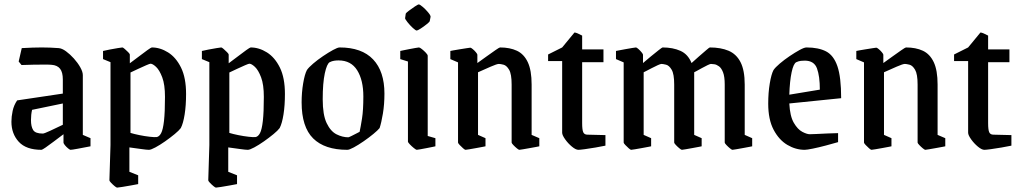

<svg xmlns="http://www.w3.org/2000/svg" viewBox="-20 -673 4638 874"><path d="M169 9Q99 9 65.5 -27.5Q32 -64 32 -119Q32 -142 37.5 -168Q43 -194 58 -216L266 -247V-311Q266 -344 253.5 -360Q241 -376 215 -378Q205 -379 182 -379Q159 -379 131 -378.5Q103 -378 78 -377L65 -393L79 -454Q132 -457 170 -457Q208 -457 247 -454Q262 -453 280.5 -439.5Q299 -426 316.5 -406.5Q334 -387 345.5 -366.5Q357 -346 357 -331V-59L392 -44V-7Q361 -1 334 4Q307 9 301 9Q298 9 290 2.5Q282 -4 275.5 -12Q269 -20 269 -24V-62Q246 -45 224.5 -28.5Q203 -12 187.5 -1.5Q172 9 169 9ZM121 -126Q121 -97 131 -81Q141 -65 175 -65Q181 -65 208 -77.5Q235 -90 266 -105V-202L126 -173Q121 -151 121 -126Z M671 -457Q709 -457 745 -434.5Q781 -412 804 -365.5Q827 -319 827 -245Q827 -193 820.5 -152Q814 -111 803 -90Q795 -79 775 -62.5Q755 -46 731.5 -29.5Q708 -13 687.5 -2Q667 9 658 9Q648 9 623.5 5.5Q599 2 569 -2V109L609 125V165Q599 167 577 171Q555 175 536 178Q517 181 513 181Q510 181 501.5 174Q493 167 485.5 159Q478 151 478 148L483 -13V-390L449 -404V-441Q460 -444 479.5 -447.5Q499 -451 516 -454Q533 -457 537 -457Q540 -457 548 -450Q556 -443 563.5 -435.5Q571 -428 571 -424V-385Q589 -398 611 -415Q633 -432 650.5 -444.5Q668 -457 671 -457ZM665 -383Q662 -383 645.5 -376Q629 -369 609 -359.5Q589 -350 574 -343V-68Q590 -63 614.5 -58Q639 -53 661.5 -50.5Q684 -48 693 -49Q705 -51 713.5 -67Q722 -83 726.5 -122.5Q731 -162 731 -232Q731 -288 718.5 -321Q706 -354 690.5 -368.5Q675 -383 665 -383Z M1121 -457Q1159 -457 1195 -434.5Q1231 -412 1254 -365.5Q1277 -319 1277 -245Q1277 -193 1270.5 -152Q1264 -111 1253 -90Q1245 -79 1225 -62.5Q1205 -46 1181.5 -29.5Q1158 -13 1137.5 -2Q1117 9 1108 9Q1098 9 1073.5 5.5Q1049 2 1019 -2V109L1059 125V165Q1049 167 1027 171Q1005 175 986 178Q967 181 963 181Q960 181 951.5 174Q943 167 935.5 159Q928 151 928 148L933 -13V-390L899 -404V-441Q910 -444 929.5 -447.5Q949 -451 966 -454Q983 -457 987 -457Q990 -457 998 -450Q1006 -443 1013.5 -435.5Q1021 -428 1021 -424V-385Q1039 -398 1061 -415Q1083 -432 1100.5 -444.5Q1118 -457 1121 -457ZM1115 -383Q1112 -383 1095.5 -376Q1079 -369 1059 -359.5Q1039 -350 1024 -343V-68Q1040 -63 1064.5 -58Q1089 -53 1111.5 -50.5Q1134 -48 1143 -49Q1155 -51 1163.5 -67Q1172 -83 1176.5 -122.5Q1181 -162 1181 -232Q1181 -288 1168.5 -321Q1156 -354 1140.5 -368.5Q1125 -383 1115 -383Z M1561 9Q1458 9 1405.5 -43Q1353 -95 1353 -207Q1353 -252 1360 -293.5Q1367 -335 1377 -354Q1385 -366 1405.5 -383.5Q1426 -401 1450.5 -417.5Q1475 -434 1496 -445.5Q1517 -457 1526 -457Q1627 -457 1678.5 -402.5Q1730 -348 1730 -247Q1730 -198 1723 -156Q1716 -114 1708 -90Q1700 -80 1680 -63.5Q1660 -47 1635.5 -30Q1611 -13 1590.5 -2Q1570 9 1561 9ZM1566 -48Q1570 -49 1582 -55Q1594 -61 1605.5 -67Q1617 -73 1617 -73Q1622 -96 1628 -134Q1634 -172 1634 -234Q1634 -308 1606 -353Q1578 -398 1521 -398Q1511 -398 1501 -396.5Q1491 -395 1481 -390Q1468 -383 1458.5 -339Q1449 -295 1449 -221Q1449 -150 1467 -112.5Q1485 -75 1512 -61.5Q1539 -48 1566 -48Z M1827 -611Q1828 -614 1841 -624Q1854 -634 1868.5 -643.5Q1883 -653 1886 -653Q1891 -653 1904.5 -641.5Q1918 -630 1929.5 -616Q1941 -602 1940 -596L1936 -576Q1935 -573 1922 -562.5Q1909 -552 1895 -543Q1881 -534 1877 -534Q1872 -534 1859 -546Q1846 -558 1835 -572Q1824 -586 1824 -590ZM1877 9Q1874 9 1864 1Q1854 -7 1845.5 -16Q1837 -25 1837 -28V-393L1802 -404V-441Q1802 -441 1813.5 -443.5Q1825 -446 1841 -449Q1857 -452 1870.5 -454.5Q1884 -457 1887 -457Q1891 -457 1900.5 -449.5Q1910 -442 1918.5 -433Q1927 -424 1927 -419V-54L1962 -44V-7Q1962 -7 1950.5 -4.5Q1939 -2 1923 1Q1907 4 1893.5 6.5Q1880 9 1877 9Z M2099 9Q2096 9 2088 2Q2080 -5 2072.5 -13Q2065 -21 2065 -24V-389L2030 -404V-441Q2030 -441 2042.5 -443.5Q2055 -446 2072 -448.5Q2089 -451 2103.5 -453.5Q2118 -456 2121 -456Q2124 -456 2132 -449.5Q2140 -443 2146.5 -435Q2153 -427 2153 -424V-386Q2171 -399 2194 -415.5Q2217 -432 2235 -444.5Q2253 -457 2256 -457Q2301 -457 2333 -442Q2365 -427 2382.5 -390Q2400 -353 2400 -288V-59L2435 -44V-7Q2435 -7 2422.5 -4.5Q2410 -2 2392.5 1Q2375 4 2361 6.5Q2347 9 2344 9Q2341 9 2332.5 2Q2324 -5 2316.5 -13Q2309 -21 2309 -24V-288Q2309 -336 2297.5 -355.5Q2286 -375 2272 -378.5Q2258 -382 2251 -382Q2242 -382 2213.5 -369.5Q2185 -357 2156 -344V-59L2190 -44V-7Q2190 -7 2177.5 -4.5Q2165 -2 2148 1Q2131 4 2116.5 6.5Q2102 9 2099 9Z M2613 9Q2601 9 2583.5 -5.5Q2566 -20 2552.5 -39Q2539 -58 2539 -69V-395H2475V-425L2539 -457L2595 -525Q2600 -525 2609.5 -521Q2619 -517 2630 -511V-448H2727V-390H2630V-113Q2630 -82 2635 -71Q2640 -60 2654 -60L2736 -58V-10Q2717 -6 2691 -1.5Q2665 3 2642.5 6Q2620 9 2613 9Z M2853 9Q2850 9 2842 2Q2834 -5 2826.5 -13Q2819 -21 2819 -24V-389L2784 -404V-441Q2784 -441 2796.5 -443.5Q2809 -446 2826 -449Q2843 -452 2857.5 -454.5Q2872 -457 2875 -457Q2878 -457 2886 -450Q2894 -443 2900.5 -435Q2907 -427 2907 -424V-386Q2922 -399 2942 -415.5Q2962 -432 2978 -444.5Q2994 -457 2996 -457Q3043 -457 3077.5 -441.5Q3112 -426 3128 -386Q3142 -399 3161 -415.5Q3180 -432 3194.5 -444.5Q3209 -457 3211 -457Q3261 -457 3296.5 -442Q3332 -427 3351 -390Q3370 -353 3370 -288V-59L3404 -44V-7Q3404 -7 3391.5 -4.5Q3379 -2 3362 1Q3345 4 3331 6.5Q3317 9 3314 9Q3311 9 3302.5 2Q3294 -5 3286.5 -13Q3279 -21 3279 -24V-288Q3279 -324 3271.5 -343.5Q3264 -363 3253 -371Q3242 -379 3232 -380.5Q3222 -382 3216 -382Q3213 -382 3201 -376.5Q3189 -371 3175 -363Q3161 -355 3150.5 -349.5Q3140 -344 3140 -344V-59L3174 -44V-7Q3174 -7 3161.5 -4.5Q3149 -2 3132 1Q3115 4 3101 6.5Q3087 9 3084 9Q3081 9 3072.5 2Q3064 -5 3056.5 -13Q3049 -21 3049 -24V-288Q3049 -336 3037.5 -355.5Q3026 -375 3012 -378.5Q2998 -382 2991 -382Q2987 -382 2974.5 -376.5Q2962 -371 2947 -363Q2932 -355 2921 -349.5Q2910 -344 2910 -344V-59L2944 -44V-7Q2944 -7 2931.5 -4.5Q2919 -2 2902 1Q2885 4 2870.5 6.5Q2856 9 2853 9Z M3795 -26Q3771 -19 3739 -10.5Q3707 -2 3680 3.5Q3653 9 3643 9Q3602 9 3564 -13.5Q3526 -36 3501.5 -82.5Q3477 -129 3477 -201Q3477 -251 3484 -293Q3491 -335 3501 -354Q3509 -366 3529.5 -383.5Q3550 -401 3574.5 -417.5Q3599 -434 3620 -445.5Q3641 -457 3651 -457Q3706 -457 3740.5 -439Q3775 -421 3792 -371.5Q3809 -322 3809 -226L3573 -202Q3576 -144 3593.5 -114Q3611 -84 3632 -73Q3653 -62 3666 -62Q3672 -62 3695.5 -63Q3719 -64 3747.5 -65.5Q3776 -67 3795 -67ZM3605 -390Q3592 -384 3583.5 -344Q3575 -304 3573 -242L3712 -265Q3712 -326 3699 -361.5Q3686 -397 3643 -397Q3635 -397 3625.5 -396Q3616 -395 3605 -390Z M3947 9Q3944 9 3936 2Q3928 -5 3920.5 -13Q3913 -21 3913 -24V-389L3878 -404V-441Q3878 -441 3890.5 -443.5Q3903 -446 3920 -448.5Q3937 -451 3951.5 -453.5Q3966 -456 3969 -456Q3972 -456 3980 -449.5Q3988 -443 3994.5 -435Q4001 -427 4001 -424V-386Q4019 -399 4042 -415.5Q4065 -432 4083 -444.5Q4101 -457 4104 -457Q4149 -457 4181 -442Q4213 -427 4230.5 -390Q4248 -353 4248 -288V-59L4283 -44V-7Q4283 -7 4270.5 -4.5Q4258 -2 4240.5 1Q4223 4 4209 6.5Q4195 9 4192 9Q4189 9 4180.5 2Q4172 -5 4164.5 -13Q4157 -21 4157 -24V-288Q4157 -336 4145.5 -355.5Q4134 -375 4120 -378.5Q4106 -382 4099 -382Q4090 -382 4061.5 -369.5Q4033 -357 4004 -344V-59L4038 -44V-7Q4038 -7 4025.5 -4.5Q4013 -2 3996 1Q3979 4 3964.5 6.5Q3950 9 3947 9Z M4461 9Q4449 9 4431.5 -5.5Q4414 -20 4400.5 -39Q4387 -58 4387 -69V-395H4323V-425L4387 -457L4443 -525Q4448 -525 4457.5 -521Q4467 -517 4478 -511V-448H4575V-390H4478V-113Q4478 -82 4483 -71Q4488 -60 4502 -60L4584 -58V-10Q4565 -6 4539 -1.5Q4513 3 4490.5 6Q4468 9 4461 9Z"/></svg>

Font: Grenze Gotisch
Style: Regular
Weight: 400
Designer: Renata Polastri
Foundry: Omnibus-Type
Version: Version 1.001